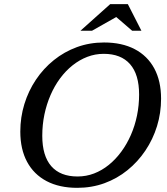

<svg xmlns="http://www.w3.org/2000/svg" viewBox="-20 -891 800 922"><path d="M183 -239Q183 -142.5 226.2 -93Q269.5 -43.5 352.5 -43.5Q394 -43.5 431.8 -58Q469.5 -72.5 502.5 -99.2Q535.5 -126 562.2 -162.2Q589 -198.5 608.2 -242.2Q627.5 -286 637.8 -335.5Q648 -385 648 -437Q648 -533.5 604.5 -583Q561 -632.5 478 -632.5Q437 -632.5 399.2 -618Q361.5 -603.5 328.2 -577Q295 -550.5 268.2 -514.2Q241.5 -478 222.5 -434Q203.5 -390 193.2 -340.8Q183 -291.5 183 -239ZM753.5 -417Q753.5 -348.5 734 -285.2Q714.5 -222 678.2 -168Q642 -114 592.2 -73.8Q542.5 -33.5 481.5 -11.2Q420.5 11 351 11Q265 11 203.8 -21.2Q142.5 -53.5 110 -114Q77.5 -174.5 77.5 -259Q77.5 -327.5 97 -391Q116.5 -454.5 152.5 -508.2Q188.5 -562 238.5 -602.2Q288.5 -642.5 349.5 -664.8Q410.5 -687 479.5 -687Q565.5 -687 626.8 -655Q688 -623 720.8 -562.5Q753.5 -502 753.5 -417ZM366.5 -743.5 509 -871H594L659 -743.5H614.5L531.5 -815H548.5L422 -743.5Z"/></svg>

Font: Newsreader 16pt Medium
Style: Italic
Weight: 500
Italic angle: -17°
Designer: Hugues Gentile
Foundry: Production Type
Version: Version 1.003